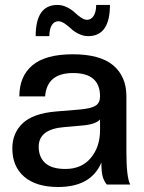

<svg xmlns="http://www.w3.org/2000/svg" viewBox="-20 -745 580 775"><path d="M214.8 9.8Q126 9.8 77.9 -31.5Q29.8 -72.8 29.8 -146Q29.8 -208 71.8 -247.6Q113.8 -287.1 205.1 -294.9L305.2 -303.2Q350.1 -307.6 366.9 -319.1Q383.8 -330.6 383.8 -356Q383.8 -450.2 274.9 -450.2Q169.4 -450.2 162.1 -356H58.1Q58.1 -437 110.8 -481.4Q163.6 -525.9 273.9 -525.9Q383.8 -525.9 437 -481.2Q490.2 -436.5 490.2 -356V-131.8Q490.2 -27.3 505.9 0H411.1Q398.9 -15.1 394 -34.4Q389.2 -53.7 389.2 -88.9Q347.7 9.8 214.8 9.8ZM244.1 -63Q309.6 -63 346.7 -107.7Q383.8 -152.3 383.8 -219.2V-263.2Q367.2 -242.2 305.2 -237.8L238.8 -231.9Q136.2 -223.6 136.2 -152.8Q136.2 -110.8 162.6 -86.9Q189 -63 244.1 -63ZM335.9 -599.1Q316.4 -599.1 297.6 -608.4Q278.8 -617.7 266.8 -629.2Q254.9 -640.6 241 -649.9Q227.1 -659.2 215.8 -659.2Q198.7 -659.2 189 -643.3Q179.2 -627.4 179.2 -599.1H124Q124 -725.1 211.9 -725.1Q231.4 -725.1 250.2 -715.8Q269 -706.5 281 -695.1Q293 -683.6 306.6 -674.3Q320.3 -665 331.1 -665Q348.1 -665 358.2 -681.2Q368.2 -697.3 368.2 -725.1H423.8Q423.8 -599.1 335.9 -599.1Z"/></svg>

Font: Creato Display Medium
Style: Regular
Weight: 500
Version: Version 1.000